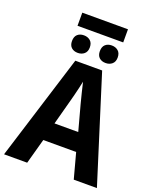

<svg xmlns="http://www.w3.org/2000/svg" viewBox="-181 -1122 992 1224"><g transform="rotate(20 315.0 -509.5)"><path d="M470 -1019V-930H160V-1019ZM220 -887Q246 -887 263.5 -872Q281 -857 281 -827Q281 -798 263.5 -783Q246 -768 220 -768Q193 -768 176.5 -783Q160 -798 160 -827Q160 -857 176.5 -872Q193 -887 220 -887ZM409 -887Q435 -887 452.5 -872Q470 -857 470 -827Q470 -798 452.5 -783Q435 -768 409 -768Q382 -768 365.5 -783Q349 -798 349 -827Q349 -857 365.5 -872Q382 -887 409 -887ZM473 0 427 -171H204L157 0H0L223 -716H405L630 0ZM349 -469Q342 -498 331.5 -538Q321 -578 315 -607Q311 -588 305 -561.5Q299 -535 292.5 -510Q286 -485 282 -470L235 -295H396Z"/></g></svg>

Font: Noto Sans SemiCondensed
Style: Bold
Weight: 700
Width: 4
Designer: Monotype Design Team
Foundry: Monotype Imaging Inc.
Version: Version 2.013; ttfautohint (v1.8.4.7-5d5b)